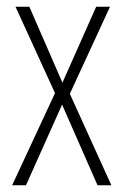

<svg xmlns="http://www.w3.org/2000/svg" viewBox="-20 -549 366 569"><path d="M143 -273 16 0H57L164 -239L269 0H310L187 -271L306 -529H265L165 -304L67 -529H26Z"/></svg>

Font: Noto Sans Thai ExtCond ExtLt
Style: Regular
Weight: 200
Width: 2
Designer: Monotype Design Team
Foundry: Monotype Imaging Inc.
Version: Version 2.002